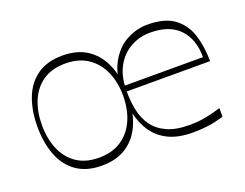

<svg xmlns="http://www.w3.org/2000/svg" viewBox="-86 -660 1070 840"><g transform="rotate(-20 449.0 -240.0)"><path d="M262 16Q191 16 144.5 -17Q98 -50 76 -108Q54 -166 54 -240Q54 -314 76 -372Q98 -430 144.5 -463Q191 -496 262 -496Q334 -496 381 -463Q428 -430 451 -372Q474 -314 474 -240Q474 -166 451 -108Q428 -50 381 -17Q334 16 262 16ZM262 -21Q325 -21 367.5 -50Q410 -79 431.5 -128.5Q453 -178 453 -240Q453 -302 431.5 -351.5Q410 -401 367.5 -430Q325 -459 262 -459Q199 -459 157.5 -430Q116 -401 95.5 -351.5Q75 -302 75 -240Q75 -178 95.5 -128.5Q116 -79 157.5 -50Q199 -21 262 -21ZM687 16Q618 16 573 -6Q528 -28 502 -66Q476 -104 465 -152Q454 -200 454 -252Q454 -339 484 -392.5Q514 -446 561 -471Q608 -496 658 -496Q739 -496 783 -463Q827 -430 844.5 -375Q862 -320 862 -252H474Q474 -207 482.5 -165Q491 -123 514 -90.5Q537 -58 578 -39Q619 -20 683 -20Q723 -20 757.5 -26.5Q792 -33 830 -45V-5Q787 8 753 12Q719 16 687 16ZM839 -279Q839 -363 793 -411Q747 -459 658 -459Q610 -459 569.5 -437.5Q529 -416 504 -375.5Q479 -335 475 -279Z"/></g></svg>

Font: Ojuju ExtraLight
Style: Regular
Weight: 200
Designer: Chisaokwu Joboson, Mirko Velimirovic
Foundry: Udi Foundry
Version: Version 1.000